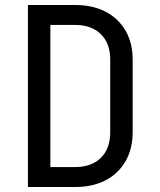

<svg xmlns="http://www.w3.org/2000/svg" viewBox="-20 -750 640 770"><path d="M92 0V-730H281Q352 -730 403.5 -703Q455 -676 483.5 -627Q512 -578 512 -511V-220Q512 -153 483.5 -103.5Q455 -54 403.5 -27Q352 0 281 0ZM182 -80H281Q347 -80 384.5 -117Q422 -154 422 -220V-511Q422 -576 384.5 -613Q347 -650 281 -650H182Z"/></svg>

Font: Atlassian Mono
Style: Regular
Weight: 400
Monospace: yes
Designer: Philipp Nurullin, Konstantin Bulenkov
Foundry: Modifications by Atlassian Pty Ltd, manufactured by JetBrains
Version: Version 2.304